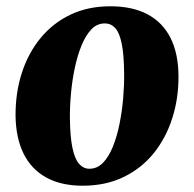

<svg xmlns="http://www.w3.org/2000/svg" viewBox="-20 -577 617 611"><path d="M331 -557Q402 -557 450 -531.2Q498 -505.5 522.8 -456Q547.5 -406.5 548 -335.5Q548.5 -264 528.2 -200.8Q508 -137.5 469 -89.2Q430 -41 373 -13.5Q316 14 243.5 14Q174.5 14 127 -12.2Q79.5 -38.5 55 -88.2Q30.5 -138 29.5 -208Q29 -281 49.2 -344.2Q69.5 -407.5 108.5 -455.2Q147.5 -503 203.5 -530Q259.5 -557 331 -557ZM313.5 -502.5Q288.5 -502.5 270.2 -483Q252 -463.5 239 -431.2Q226 -399 217.8 -359.5Q209.5 -320 205.8 -278.8Q202 -237.5 202.5 -201Q203 -142 210.5 -106.5Q218 -71 231.8 -55.5Q245.5 -40 264.5 -40Q289.5 -40 308 -59.2Q326.5 -78.5 339.5 -111Q352.5 -143.5 360.5 -183.5Q368.5 -223.5 372 -264.8Q375.5 -306 375 -343.5Q374.5 -404 367.2 -438.8Q360 -473.5 346.5 -488Q333 -502.5 313.5 -502.5Z"/></svg>

Font: Merriweather 48pt Black
Style: Italic
Weight: 900
Italic angle: -7.8°
Version: Version 2.101